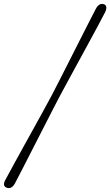

<svg xmlns="http://www.w3.org/2000/svg" viewBox="-58 -801 565 984"><path d="M244.5 -301Q228 -269.5 205.5 -225.5Q183 -181.5 157.2 -131.2Q131.5 -81 106 -31Q80.5 19 57.8 63.2Q35 107.5 18.5 139Q1 170 -23.5 161Q-48 152 -30 120Q-13 88.5 10.8 44.8Q34.5 1 62 -48.5Q89.5 -98 116.8 -147.2Q144 -196.5 167.8 -239.8Q191.5 -283 208 -314Q224.5 -345.5 247 -389.8Q269.5 -434 295 -484.5Q320.5 -535 346 -585.2Q371.5 -635.5 394.2 -680Q417 -724.5 433.5 -756.5Q451 -788 475.5 -779Q485.5 -775.5 486.8 -763.8Q488 -752 480 -737Q463.5 -705 440 -661.2Q416.5 -617.5 389.5 -568Q362.5 -518.5 335.5 -469Q308.5 -419.5 285 -376Q261.5 -332.5 244.5 -301Z"/></svg>

Font: Fraunces 72pt Soft
Style: Italic
Weight: 400
Italic angle: -16°
Version: Version 1.000;[b76b70a41]